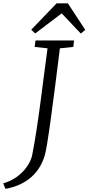

<svg xmlns="http://www.w3.org/2000/svg" viewBox="-103 -997 546 1185"><path d="M95.7 -40C82.5 25.4 15.1 108.4 -83 134.3L-69.3 168.5C28.8 151.4 132.8 96.7 172.9 -36.6C188.5 -83 226.1 -371.1 266.6 -698.7L349.6 -707.5L354 -747.1H116.2L110.8 -707.5L190.4 -698.7C161.1 -486.3 133.3 -230 95.7 -40ZM114.3 -790.5 277.8 -914.6 396 -789.6 422.9 -813 315.9 -976.6H246.6L89.8 -813.5Z"/></svg>

Font: Merriweather
Style: Light Italic
Weight: 300
Italic angle: -7.5°
Designer: Eben Sorkin
Foundry: Eben Sorkin
Version: Version 1.001